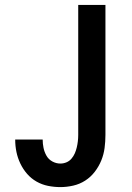

<svg xmlns="http://www.w3.org/2000/svg" viewBox="-20 -755 540 783"><path d="M226 8Q201 8 176 3Q151 -2 129 -14.5Q107 -27 90.5 -46Q74 -65 63 -88Q52 -111 47 -135.5Q42 -160 42 -185Q42 -185 42 -185.5Q42 -186 42 -186H154Q154 -186 154 -186Q154 -186 154 -186Q154 -169 157.5 -152Q161 -135 169.5 -120Q178 -105 193.5 -96.5Q209 -88 226 -88Q239 -88 251 -93Q263 -98 271.5 -108Q280 -118 285 -129.5Q290 -141 293 -153.5Q296 -166 297.5 -179Q299 -192 299 -205V-735H410V-205Q410 -178 406.5 -151.5Q403 -125 393 -100.5Q383 -76 366.5 -54.5Q350 -33 327.5 -18.5Q305 -4 278.5 2Q252 8 226 8Z"/></svg>

Font: Zed Mono
Style: Bold
Weight: 700
Monospace: yes
Designer: Belleve Invis
Foundry: Belleve Invis
Version: Version 1.0.0; ttfautohint (v1.8.4)